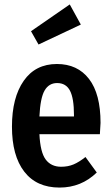

<svg xmlns="http://www.w3.org/2000/svg" viewBox="-20 -832 504 867"><path d="M431 -226H158Q162 -144 186.5 -111.5Q211 -79 256 -79Q287 -79 312 -89.5Q337 -100 366 -123L417 -53Q347 15 249 15Q145 15 89.5 -57Q34 -129 34 -260Q34 -391 87 -467Q140 -543 237 -543Q330 -543 382 -475.5Q434 -408 434 -277Q434 -268 431 -226ZM314 -313Q314 -388 296 -422.5Q278 -457 238 -457Q201 -457 181.5 -423.5Q162 -390 158 -306H314ZM345 -721 154 -631 120 -691 295 -812Z"/></svg>

Font: Fira Sans Compressed Medium
Style: Regular
Weight: 500
Width: 1
Designer: bBox Type GmbH & Carrois Corporate GbR & Edenspiekermann AG
Foundry: bBox Type GmbH & Carrois Corporate GbR & Edenspiekermann AG
Version: Version 4.301